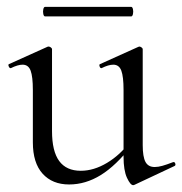

<svg xmlns="http://www.w3.org/2000/svg" viewBox="-20 -531 533 561"><path d="M182 8Q133 8 104.5 -23.5Q76 -55 76 -115V-268Q76 -307 69.5 -324.5Q63 -342 46 -342Q32 -342 12 -332Q8 -331 5.5 -337Q3 -343 7 -344L118 -394Q120 -395 122 -395Q125 -395 128.5 -392.5Q132 -390 132 -387V-148Q132 -89 153 -60.5Q174 -32 216 -32Q254 -32 292.5 -55Q331 -78 360 -117L365 -106Q319 -47 274.5 -19.5Q230 8 182 8ZM397 -387V-107Q397 -73 405 -58Q413 -43 432 -43Q442 -43 454.5 -46.5Q467 -50 485 -57Q490 -59 492 -53.5Q494 -48 490 -46L373 9Q371 10 369 10Q361 10 351 -11.5Q341 -33 341 -73V-268Q341 -307 334.5 -324.5Q328 -342 311 -342Q297 -342 277 -332Q273 -331 271 -337Q269 -343 273 -344L384 -394Q386 -395 387 -395Q390 -395 393.5 -392.5Q397 -390 397 -387ZM112 -483Q108 -483 106.5 -490Q105 -497 106.5 -504Q108 -511 112 -511H363Q367 -511 368.5 -504Q370 -497 368.5 -490Q367 -483 363 -483Z"/></svg>

Font: Cormorant Garamond Light
Style: Regular
Weight: 400
Version: Version 4.001